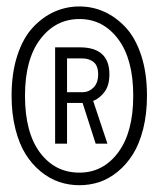

<svg xmlns="http://www.w3.org/2000/svg" viewBox="-20 -728 490 580"><path d="M15 -439Q15 -507 32.2 -560Q49.5 -613 79 -644.8Q108.5 -676.5 144.2 -692.5Q180 -708.5 220 -708.5Q259.5 -708.5 295 -692.5Q330.5 -676.5 360 -644.8Q389.5 -613 406.8 -560Q424 -507 424 -439Q424 -384 412.5 -338.5Q401 -293 381.5 -262Q362 -231 335.8 -209.5Q309.5 -188 280.5 -178.2Q251.5 -168.5 220 -168.5Q188.5 -168.5 159.2 -178.2Q130 -188 103.5 -209.5Q77 -231 57.5 -262Q38 -293 26.5 -338.5Q15 -384 15 -439ZM220 -206.5Q291.5 -206.5 337 -267.5Q382.5 -328.5 382.5 -439Q382.5 -549 337 -609.8Q291.5 -670.5 220 -670.5Q148 -670.5 101.8 -609.8Q55.5 -549 55.5 -439Q55.5 -327.5 100.8 -267Q146 -206.5 220 -206.5ZM146.5 -294V-585H221Q310.5 -585 310.5 -503.5Q310.5 -470.5 296.2 -451Q282 -431.5 261.5 -423L304.5 -294H269L229.5 -417H182.5V-294ZM182.5 -551.5V-449.5H229Q248.5 -449.5 262.5 -463.5Q276.5 -477.5 276.5 -503.5Q276.5 -529.5 262.8 -540.5Q249 -551.5 229 -551.5Z"/></svg>

Font: League Mono Condensed UltraLight
Style: Regular
Weight: 200
Width: 1
Designer: Tyler Finck
Foundry: The League of Moveable Type / Tyler Finck
Version: Version 2.210